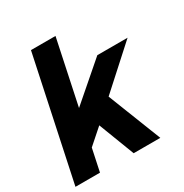

<svg xmlns="http://www.w3.org/2000/svg" viewBox="-179 -881 976 1017"><g transform="rotate(-30 309.0 -372.5)"><path d="M626 -546 383 -326 511 0H348L264 -219L171 -137L142 0H-8L150 -745H300L217 -352L441 -546Z"/></g></svg>

Font: Plus Jakarta Display
Style: Bold Italic
Weight: 700
Italic angle: -12°
Designer: Gumpita Rahayu
Foundry: Tokotype Studio
Version: Version 1.000;hotconv 1.0.109;makeotfexe 2.5.65596